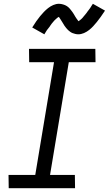

<svg xmlns="http://www.w3.org/2000/svg" viewBox="-20 -993 574 1013"><path d="M26 0 25 -70H166L265 -665H134L133 -735H483L484 -665H343L244 -70H375L376 0ZM214 -812 150 -848Q161 -866 171.5 -881Q182 -896 192 -908Q202 -920 211.5 -930Q221 -940 233.5 -950Q246 -960 261 -966.5Q276 -973 291 -973Q297 -973 302.5 -972Q308 -971 313 -969.5Q318 -968 323 -966Q328 -964 332.5 -961Q337 -958 340.5 -955Q344 -952 347.5 -948Q351 -944 354.5 -939.5Q358 -935 361 -931Q364 -927 366.5 -923Q369 -919 371.5 -915Q374 -911 377 -905.5Q380 -900 383.5 -895.5Q387 -891 389 -888Q391 -885 394 -881Q397 -883 400.5 -885.5Q404 -888 409 -892.5Q414 -897 415.5 -899Q417 -901 419.5 -904Q422 -907 424.5 -910Q427 -913 430 -916.5Q433 -920 436 -924Q439 -928 442 -932.5Q445 -937 449 -941.5Q453 -946 456 -951Q459 -956 462.5 -961.5Q466 -967 470 -973L534 -937Q522 -919 511.5 -904Q501 -889 491 -877Q481 -865 472 -855Q463 -845 450.5 -835Q438 -825 423 -818.5Q408 -812 393 -812Q385 -812 377 -814Q369 -816 362.5 -818.5Q356 -821 350 -825.5Q344 -830 339 -834.5Q334 -839 329 -845.5Q324 -852 320 -857.5Q316 -863 313 -869Q310 -875 305 -882Q300 -889 297 -894.5Q294 -900 290 -904Q286 -902 283 -899.5Q280 -897 275 -892.5Q270 -888 268 -886Q266 -884 263.5 -881Q261 -878 258.5 -875Q256 -872 253 -868.5Q250 -865 247.5 -861Q245 -857 242 -852.5Q239 -848 235 -843.5Q231 -839 227.5 -834Q224 -829 221 -823.5Q218 -818 214 -812Z"/></svg>

Font: Iosevka Curly
Style: Italic
Weight: 400
Italic angle: -9°
Monospace: yes
Designer: Belleve Invis
Foundry: Belleve Invis
Version: Version 22.1.2; ttfautohint (v1.8.4)